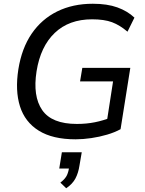

<svg xmlns="http://www.w3.org/2000/svg" viewBox="-20 -734 773 1024"><path d="M383 9Q261 9 187 -37Q113 -83 86.5 -167Q60 -251 78 -365Q96 -477 149 -554.5Q202 -632 285 -673Q368 -714 475 -714Q552 -714 606 -694.5Q660 -675 697 -640L660 -565Q619 -600 577.5 -615.5Q536 -631 471 -631Q348 -631 272 -558.5Q196 -486 175 -354Q154 -221 205 -147Q256 -73 390 -73Q441 -73 486 -82Q531 -91 576 -109L546 -61L583 -300H407L419 -372H675L623 -45Q592 -28 551.5 -16Q511 -4 467 2.5Q423 9 383 9ZM333 270 302 240Q329 219 337.5 199.5Q346 180 350 153L370 165H296L310 78H416L404 148Q398 188 382.5 217.5Q367 247 333 270Z"/></svg>

Font: Mulish ExtraLight Medium
Style: Italic
Weight: 500
Italic angle: -9°
Version: Version 3.603